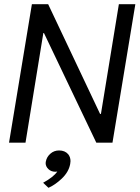

<svg xmlns="http://www.w3.org/2000/svg" viewBox="-20 -680 665 915"><path d="M516 0H439L189.5 -522.5H186.5L101.5 0H23L132 -660H209.5L457 -137H461L546.5 -660H625ZM211 215 185.5 191Q236 163 253 137.5L244 138.5Q224 138.5 210.8 126Q197.5 113.5 197.5 97L198.5 89.5Q202.5 68 220 52.5Q237.5 37 261.5 37Q289.5 37 305 55Q316 68.5 316 88L314.5 101.5Q307.5 140 273.5 172Q242 201.5 211 215Z"/></svg>

Font: Lucymar Sans
Style: Italic
Weight: 400
Italic angle: -10°
Foundry: The League of Moveable Type (original font) / Main changes by Cristiano Sobral with portions from Mirco Monsees
Version: Version 2.00;August 30, 2020;FontCreator 13.0.0.2681 64-bit